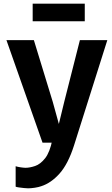

<svg xmlns="http://www.w3.org/2000/svg" viewBox="-20 -775 606 1043"><path d="M65 239V128Q73.5 131 91.2 133.8Q109 136.5 119 136.5Q141.5 136.5 170.5 126.8Q199.5 117 225 84.8Q250.5 52.5 264 -14L271 0H211L15 -557H164L266.5 -222L312.5 -55.5H288.5L329 -222L414 -557H563L382 15.5Q350 115.5 303.8 167.5Q257.5 219.5 204 236.5Q190.5 241.5 169.2 244.8Q148 248 132.5 248Q125 248 110.2 246.5Q95.5 245 81.8 243Q68 241 65 239ZM157.5 -659.5V-755H440.5V-659.5Z"/></svg>

Font: Merriweather Sans SemiBold
Style: Regular
Weight: 600
Designer: Eben Sorkin
Foundry: Eben Sorkin
Version: Version 2.001